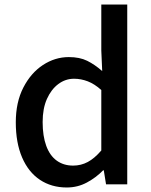

<svg xmlns="http://www.w3.org/2000/svg" viewBox="-20 -817 670 851"><path d="M276 14Q208 14 157 -20Q106 -54 78 -119Q50 -184 50 -275Q50 -364 83.5 -429Q117 -494 170.5 -529Q224 -564 285 -564Q333 -564 366.5 -547.5Q400 -531 433 -502L429 -593V-797H544V0H450L440 -62H437Q406 -30 365 -8Q324 14 276 14ZM304 -83Q339 -83 369 -99Q399 -115 429 -150V-418Q399 -445 369 -456.5Q339 -468 308 -468Q270 -468 238.5 -444.5Q207 -421 188 -378.5Q169 -336 169 -276Q169 -214 185 -170.5Q201 -127 231.5 -105Q262 -83 304 -83Z"/></svg>

Font: Noto Sans JP Thin Medium
Style: Regular
Weight: 500
Version: Version 2.004-H2;hotconv 1.0.118;makeotfexe 2.5.65603